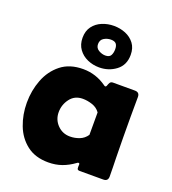

<svg xmlns="http://www.w3.org/2000/svg" viewBox="-138 -848 863 966"><g transform="rotate(20 294.0 -365.5)"><path d="M230 13.7Q159.7 13.7 114.5 -21.5Q69.3 -56.6 47.9 -112.8Q26.4 -168.9 26.4 -232.4Q26.4 -297.4 48.8 -355.7Q71.3 -414.1 117.7 -450.9Q164.1 -487.8 236.3 -487.8Q305.2 -487.8 362.3 -446.8Q366.2 -443.8 368.7 -443.8Q374 -443.8 376.5 -451.7Q378.9 -459.5 383.5 -467.3Q388.2 -475.1 399.9 -475.1H516.6Q542 -475.1 542 -449.7Q542 -421.9 541.7 -394.3Q541.5 -366.7 541.5 -338.9Q541.5 -285.6 542 -232.7Q542.5 -179.7 543.5 -126.5Q543.9 -101.1 544.7 -75.9Q545.4 -50.8 545.4 -25.4Q545.4 0 520.5 0H393.1Q381.3 0 380.4 -9.3Q379.4 -18.6 380.4 -27.6Q381.3 -36.6 374.5 -36.6Q371.1 -36.6 365.7 -32.2Q335 -9.8 301.8 2Q268.6 13.7 230 13.7ZM288.1 -146Q314 -146 338.4 -155.5Q362.8 -165 377.9 -187.5V-307.6Q362.8 -329.1 336.7 -337.9Q310.5 -346.7 285.2 -346.7Q242.2 -346.7 217.8 -314.5Q193.4 -282.2 193.4 -242.2Q193.4 -202.1 220.7 -174.1Q248 -146 288.1 -146ZM178.2 -635.3Q178.2 -671.9 196.5 -696.3Q214.8 -720.7 244.4 -732.9Q273.9 -745.1 307.1 -745.1Q340.3 -745.1 369.6 -733.2Q398.9 -721.2 417.2 -697Q435.5 -672.9 435.5 -636.2Q435.5 -581.5 396.7 -552.2Q357.9 -522.9 307.1 -522.9Q273.4 -522.9 244.1 -535.9Q214.8 -548.8 196.5 -574Q178.2 -599.1 178.2 -635.3ZM262.2 -631.8Q262.2 -610.8 280 -600.3Q297.9 -589.8 315.9 -589.8Q337.9 -589.8 345.2 -603.5Q352.5 -617.2 352.5 -636.2Q352.5 -655.3 344.5 -665Q336.4 -674.8 316.4 -674.8Q296.9 -674.8 279.5 -664.6Q262.2 -654.3 262.2 -631.8Z"/></g></svg>

Font: Belanosima SemiBold
Style: Regular
Weight: 600
Designer: The DocRepair Project, Santiago Orozco
Foundry: Google
Version: Version 2.000